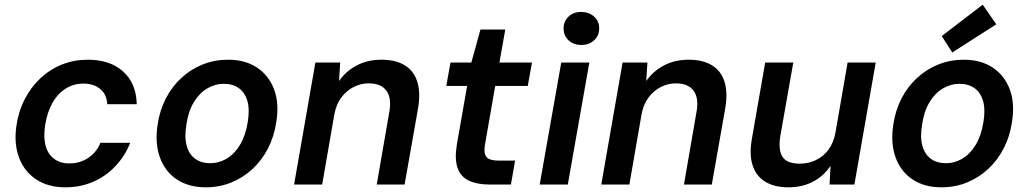

<svg xmlns="http://www.w3.org/2000/svg" viewBox="-20 -788 4394 820"><path d="M259 12Q186 12 135 -21.5Q84 -55 61.5 -114.5Q39 -174 50 -250Q59 -313 86 -365Q113 -417 154 -455Q195 -493 246 -513Q297 -533 355 -533Q450 -533 506 -482.5Q562 -432 564 -343H438Q436 -385 408 -408Q380 -431 336 -431Q295 -431 261 -410Q227 -389 204.5 -349.5Q182 -310 173 -255Q167 -216 171 -185Q175 -154 189 -133Q203 -112 225 -101Q247 -90 276 -90Q306 -90 332 -100.5Q358 -111 378 -131Q398 -151 409 -178H536Q514 -122 473 -78.5Q432 -35 377.5 -11.5Q323 12 259 12Z M859 12Q786 12 735.5 -21.5Q685 -55 663 -115.5Q641 -176 653 -255Q662 -317 688.5 -368Q715 -419 755.5 -456Q796 -493 846.5 -513Q897 -533 954 -533Q1027 -533 1077.5 -499.5Q1128 -466 1150.5 -406.5Q1173 -347 1160 -267Q1151 -205 1124.5 -154Q1098 -103 1058 -66Q1018 -29 967.5 -8.5Q917 12 859 12ZM877 -91Q916 -91 949.5 -111.5Q983 -132 1006 -171Q1029 -210 1038 -266Q1047 -321 1036.5 -357Q1026 -393 1000 -411.5Q974 -430 936 -430Q898 -430 864.5 -410Q831 -390 807.5 -351Q784 -312 776 -255Q767 -202 777.5 -165Q788 -128 814 -109.5Q840 -91 877 -91Z M1236 0 1327 -521H1433L1428 -442Q1457 -484 1503.5 -508.5Q1550 -533 1609 -533Q1670 -533 1709 -509Q1748 -485 1762.5 -438Q1777 -391 1765 -323L1708 0H1589L1643 -312Q1653 -370 1630 -401Q1607 -432 1554 -432Q1521 -432 1490.5 -416.5Q1460 -401 1438 -372Q1416 -343 1408 -300L1356 0Z M2069 0Q2017 0 1982.5 -16.5Q1948 -33 1934.5 -70Q1921 -107 1931 -170L1975 -421H1886L1904 -521H1993L2032 -662H2138L2113 -521H2252L2234 -421H2095L2051 -169Q2045 -131 2058.5 -116.5Q2072 -102 2111 -102H2180L2162 0Z M2285 0 2377 -521H2497L2405 0ZM2463 -596Q2429 -596 2408 -616Q2387 -636 2387 -667Q2387 -697 2408 -717Q2429 -737 2462 -737Q2495 -737 2517 -717.5Q2539 -698 2539 -667Q2539 -636 2517.5 -616Q2496 -596 2463 -596Z M2548 0 2639 -521H2745L2740 -442Q2769 -484 2815.5 -508.5Q2862 -533 2921 -533Q2982 -533 3021 -509Q3060 -485 3074.5 -438Q3089 -391 3077 -323L3020 0H2901L2955 -312Q2965 -370 2942 -401Q2919 -432 2866 -432Q2833 -432 2802.5 -416.5Q2772 -401 2750 -372Q2728 -343 2720 -300L2668 0Z M3348 12Q3287 12 3248 -12Q3209 -36 3194 -83Q3179 -130 3192 -200L3248 -521H3368L3313 -209Q3303 -149 3321.5 -119Q3340 -89 3396 -89Q3432 -89 3464 -104Q3496 -119 3518 -148.5Q3540 -178 3548 -221L3600 -521H3720L3629 0H3523L3527 -80Q3499 -37 3453 -12.5Q3407 12 3348 12Z M4001 12Q3928 12 3877.5 -21.5Q3827 -55 3805 -115.5Q3783 -176 3795 -255Q3804 -317 3830.5 -368Q3857 -419 3897.5 -456Q3938 -493 3988.5 -513Q4039 -533 4096 -533Q4169 -533 4219.5 -499.5Q4270 -466 4292.5 -406.5Q4315 -347 4302 -267Q4293 -205 4266.5 -154Q4240 -103 4200 -66Q4160 -29 4109.5 -8.5Q4059 12 4001 12ZM4019 -91Q4058 -91 4091.5 -111.5Q4125 -132 4148 -171Q4171 -210 4180 -266Q4189 -321 4178.5 -357Q4168 -393 4142 -411.5Q4116 -430 4078 -430Q4040 -430 4006.5 -410Q3973 -390 3949.5 -351Q3926 -312 3918 -255Q3909 -202 3919.5 -165Q3930 -128 3956 -109.5Q3982 -91 4019 -91ZM4047 -564 4002 -634 4177 -768 4235 -684Z"/></svg>

Font: DM Sans 10pt SemiBold
Style: Italic
Weight: 600
Italic angle: -10°
Version: Version 4.004;gftools[0.9.30]